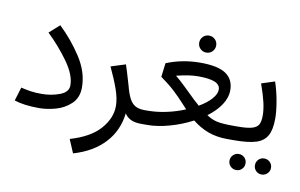

<svg xmlns="http://www.w3.org/2000/svg" viewBox="-87 -797 1911 1225"><g transform="rotate(10 868.0 -184.5)"><path d="M25 -7 52 -95Q85 -87 115 -82.5Q145 -78 186 -78Q248 -78 303 -98.5Q358 -119 358 -163Q358 -231 298 -314.5Q238 -398 162 -471L228 -530Q310 -452 371.5 -357Q433 -262 433 -163Q433 -96 391 -56.5Q349 -17 292.5 -1.5Q236 14 186 14Q88 14 25 -7Z M866 -45 846 0Q804 0 778 -12.5Q752 -25 737 -49Q724 65 650 144.5Q576 224 450 261L413 174Q543 136 605 65.5Q667 -5 667 -84Q667 -131 646 -191Q625 -251 589 -327L684 -357Q695 -325 723 -229Q737 -175 752.5 -145.5Q768 -116 791 -103Q814 -90 852 -90Z M1465 -45 1445 0H1403Q1335 0 1280 -20Q1225 -40 1175 -80Q1105 -43 1027.5 -21.5Q950 0 885 0H846L826 -45L854 -90H869Q929 -90 992 -103.5Q1055 -117 1112 -141L1088 -167Q1048 -211 1012 -244.5Q976 -278 920 -318L931 -408Q1034 -450 1151 -450Q1266 -450 1317 -414.5Q1368 -379 1368 -310Q1368 -261 1337 -214.5Q1306 -168 1252 -128Q1286 -105 1321 -97.5Q1356 -90 1423 -90H1453ZM1103 -257Q1156 -204 1187 -178Q1237 -207 1266 -239.5Q1295 -272 1295 -301Q1295 -332 1260 -347Q1225 -362 1151 -362Q1093 -362 1011 -341Q1040 -318 1068.5 -290Q1097 -262 1103 -257ZM1120 -575Q1120 -598 1136 -614Q1152 -630 1175 -630Q1198 -630 1214 -614Q1230 -598 1230 -575Q1230 -552 1214 -536Q1198 -520 1175 -520Q1152 -520 1136 -536Q1120 -552 1120 -575Z M1600 -187Q1600 -225 1589 -272.5Q1578 -320 1554 -387L1640 -415Q1660 -355 1671 -291Q1682 -227 1682 -182Q1682 -110 1660.5 -71Q1639 -32 1589 -16Q1539 0 1445 0L1425 -45L1453 -90Q1515 -90 1546.5 -99Q1578 -108 1589 -128Q1600 -148 1600 -187ZM1441 133Q1441 111 1456.5 96Q1472 81 1493 81Q1515 81 1530 96Q1545 111 1545 133Q1545 155 1530 170Q1515 185 1493 185Q1472 185 1456.5 170Q1441 155 1441 133ZM1606 133Q1606 111 1621 96Q1636 81 1658 81Q1679 81 1694.5 96Q1710 111 1710 133Q1710 155 1694.5 170Q1679 185 1658 185Q1636 185 1621 170Q1606 155 1606 133Z"/></g></svg>

Font: Fira GO
Style: Regular
Weight: 400
Designer: Carrois Corporate
Foundry: Carrois Corporate GbR
Version: Version 0.300